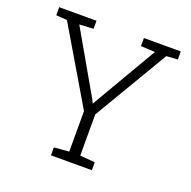

<svg xmlns="http://www.w3.org/2000/svg" viewBox="-126 -836 957 961"><g transform="rotate(20 352.5 -355.5)"><path d="M461.9 -42.5V0H244.1V-42.5L323.7 -48.8V-264.6L87.4 -664.1L29.3 -668V-710.9H228V-668L153.3 -664.1L341.3 -336.4L352.5 -314.5L353 -315.4L364.7 -336.4L556.2 -664.1L480.5 -668V-710.9H676.8V-668L616.7 -664.1L382.3 -268.1V-48.8Z"/></g></svg>

Font: Hanuman Light
Style: Regular
Weight: 300
Designer: Danh Hong
Version: Version 8.002; ttfautohint (v1.8.3)